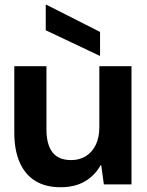

<svg xmlns="http://www.w3.org/2000/svg" viewBox="-20 -774 619 806"><path d="M234 12Q172 12 129 -14Q86 -40 63 -91.5Q40 -143 40 -218V-496H175V-230Q175 -168 200 -135Q225 -102 279 -102Q314 -102 340.5 -118.5Q367 -135 382 -166Q397 -197 397 -240V-496H532V0H416L405 -80H402Q379 -38 337 -13Q295 12 234 12ZM400 -539 172 -647V-754H175L400 -640Z"/></svg>

Font: DM Sans 9pt 36pt
Style: Bold
Weight: 700
Version: Version 4.004;gftools[0.9.30]